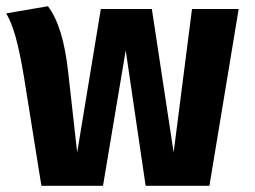

<svg xmlns="http://www.w3.org/2000/svg" viewBox="-20 -597 820 617"><path d="M747 -568 653 0H448L384 -435L311 0H113L57 -350Q43 -433 30 -479Q17 -525 0 -554L134 -577Q183 -513 199 -366L228 -107L304 -568H468L538 -107L597 -568Z"/></svg>

Font: FiraGOUPP
Style: Bold
Weight: 700
Designer: bBox Type
Foundry: bBox Type GmbH
Version: Version 1.001